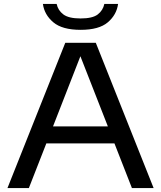

<svg xmlns="http://www.w3.org/2000/svg" viewBox="-20 -958 820 978"><path d="M18 0 312.5 -740H468L762.5 0H652L563 -227.5H216L127 0ZM250 -314H529.5L389.5 -671.5ZM390.5 -806Q297 -806 251.5 -844.5Q206 -883 198.5 -938H268.5Q275.5 -905 302.8 -884.5Q330 -864 390.5 -864Q451.5 -864 478 -884.5Q504.5 -905 511.5 -938H581.5Q574 -882.5 529 -844.2Q484 -806 390.5 -806Z"/></svg>

Font: Encode Sans Expanded Medium
Style: Regular
Weight: 500
Width: 7
Designer: Multiple Designers
Foundry: Impallari Type
Version: Version 3.000; ttfautohint (v1.8.3) -l 8 -r 50 -G 200 -x 14 